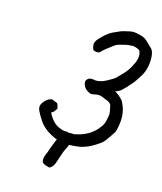

<svg xmlns="http://www.w3.org/2000/svg" viewBox="-162 -821 940 1112"><g transform="rotate(20 308.0 -264.5)"><path d="M285 181Q278 189 269.5 186.5Q261 184 248 182Q235 178 230.5 170.5Q226 163 226 152Q226 136 232 120.5Q238 105 241 87L271 -14L348 -9Q343 9 338.5 26Q334 43 329 54Q324 65 322.5 71Q321 77 319 83.5Q317 90 314.5 102Q312 114 306 136Q304 148 299.5 160Q295 172 285 181ZM292 24Q267 22 247 15.5Q227 9 198 -6Q165 -26 144.5 -51.5Q124 -77 109 -102Q102 -114 102 -126Q102 -138 109 -150Q114 -159 122 -167.5Q130 -176 138 -182Q154 -191 162 -188Q170 -185 180 -182Q190 -181 193.5 -175.5Q197 -170 199 -163Q201 -156 204 -149Q198 -137 192.5 -129Q187 -121 177 -116Q186 -100 197.5 -87Q209 -74 222 -64Q236 -53 260.5 -46Q285 -39 296 -42Q301 -44 307.5 -41.5Q314 -39 318 -41Q327 -43 337.5 -42.5Q348 -42 360 -48Q393 -58 419.5 -76Q446 -94 467 -121Q484 -144 490 -162.5Q496 -181 497 -209Q499 -225 494 -241Q489 -257 484 -273Q482 -279 476 -282.5Q470 -286 465 -290Q442 -296 423.5 -302.5Q405 -309 377 -300Q359 -294 351 -296.5Q343 -299 330 -306Q321 -310 313 -320.5Q305 -331 302 -343Q299 -355 304 -362Q309 -372 320 -376.5Q331 -381 342 -379Q355 -377 367 -379.5Q379 -382 392 -387Q402 -391 418.5 -401.5Q435 -412 448 -422Q461 -432 461 -433Q485 -461 503.5 -486Q522 -511 533 -544Q541 -559 543.5 -581Q546 -603 538 -620Q537 -628 525 -633Q513 -638 500 -639.5Q487 -641 480 -638Q469 -638 449.5 -632Q430 -626 413.5 -619.5Q397 -613 393 -609Q385 -602 371 -589.5Q357 -577 344 -564.5Q331 -552 326 -544Q323 -538 313.5 -536Q304 -534 295 -535.5Q286 -537 283 -540Q273 -558 273 -574Q273 -590 288 -609Q302 -627 317 -643Q332 -659 351 -671Q367 -679 382.5 -688.5Q398 -698 414 -703Q424 -706 445 -713Q466 -720 489 -716Q513 -714 527 -709.5Q541 -705 554 -695Q567 -685 587 -668Q605 -657 611.5 -627Q618 -597 615 -562.5Q612 -528 599 -501Q589 -482 578.5 -462Q568 -442 554 -425Q545 -412 535.5 -400.5Q526 -389 516 -378Q515 -376 504 -368.5Q493 -361 484 -358Q495 -353 508.5 -344Q522 -335 532.5 -325Q543 -315 545 -308Q565 -276 571 -235.5Q577 -195 567 -140Q559 -126 552.5 -113Q546 -100 538 -88Q526 -64 508.5 -49Q491 -34 471 -20Q454 -8 436 0.5Q418 9 401 14Q370 22 342 24.5Q314 27 292 24Z"/></g></svg>

Font: Caveat Medium
Style: Regular
Weight: 500
Designer: Pablo Impallari
Foundry: Pablo Impallari
Version: Version 2.000